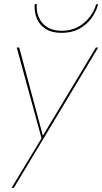

<svg xmlns="http://www.w3.org/2000/svg" viewBox="-20 -690 495 929"><path d="M47 219H36L181 -21L61 -460H73L191 -20L180 -21L444 -460H455ZM158 -670Q155 -636 167.5 -606.5Q180 -577 208 -559Q236 -541 278 -541Q322 -541 356 -559Q390 -577 413 -606.5Q436 -636 445 -669H455Q445 -633 422 -601.5Q399 -570 363 -550.5Q327 -531 278 -531Q230 -531 200 -550.5Q170 -570 157.5 -602Q145 -634 148 -670Z"/></svg>

Font: Jost Thin
Style: Italic
Weight: 200
Italic angle: -5°
Version: Version 3.710